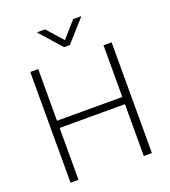

<svg xmlns="http://www.w3.org/2000/svg" viewBox="-161 -1035 1022 1152"><g transform="rotate(-20 349.5 -458.5)"><path d="M89.8 -707H140.6V-377H557.6V-707H609.4V0H557.6V-331.1H140.6V0H89.8ZM350.6 -815.4 440.4 -917H489.3V-913.1L368.2 -777.3H332L210.9 -913.1V-917H260.7Z"/></g></svg>

Font: Pretendard ExtraLight
Style: Regular
Weight: 200
Designer: Base glyphs from Inter by Rasmus Andersson; Hangeul glyphs from Noto Sans CJK(Source Han Sans) by Jang Soo-young and Kan
Foundry: Kil Hyung-jin
Version: Version 1.309